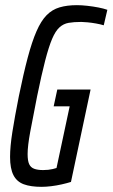

<svg xmlns="http://www.w3.org/2000/svg" viewBox="-20 -716 436 744"><path d="M141 8Q99 8 72 -2Q45 -12 32 -37.5Q19 -63 19 -108Q19 -148 28 -205Q37 -262 53 -343Q71 -431 87.5 -493Q104 -555 121.5 -595Q139 -635 160.5 -657Q182 -679 211 -687.5Q240 -696 278 -696Q296 -696 318.5 -693.5Q341 -691 361.5 -687Q382 -683 396 -678L382 -618Q369 -622 352 -625Q335 -628 319.5 -629.5Q304 -631 295 -631Q266 -631 246 -627.5Q226 -624 210.5 -610Q195 -596 182 -565.5Q169 -535 155 -481Q141 -427 124 -344Q107 -259 97 -204.5Q87 -150 87 -119Q87 -93 93 -80Q99 -67 112.5 -62Q126 -57 147 -57Q158 -57 167 -58Q176 -59 184.5 -61Q193 -63 199 -65L250 -304H188L202 -369H331L255 -11Q239 -6 219 -1.5Q199 3 178.5 5.5Q158 8 141 8Z"/></svg>

Font: Saira UltraCondensed Medium
Style: Italic
Weight: 500
Width: 1
Italic angle: -12°
Designer: Hector Gatti with collaboration of the Omnibus-Type team
Foundry: Omnibus-Type
Version: Version 1.101